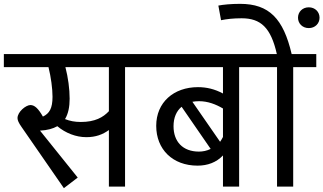

<svg xmlns="http://www.w3.org/2000/svg" viewBox="-40 -970 1681 998"><path d="M212 -621C225 -569 233 -510 233 -467C233 -407 217 -380 183 -364C159 -406 140 -424 118 -424C95 -424 51 -389 51 -356C51 -344 58 -330 72 -310L292 8L364 -47L168 -291C206 -293 235 -301 258 -314C301 -278 355 -257 409 -257C458 -257 494 -271 526 -294V0H610V-621H730V-689H-20V-621ZM322 -457C322 -508 314 -567 300 -621H526V-392C496 -360 454 -336 380 -336C349 -336 323 -341 298 -351C315 -379 322 -415 322 -457Z M690 -689V-621H1119V-484C1076 -507 1034 -517 989 -517C863 -517 772 -438 772 -316C772 -194 857 -109 987 -109C1039 -109 1085 -126 1119 -162V0H1203V-621H1323V-689ZM862 -314C862 -358 877 -393 904 -415L1055 -196C1035 -186 1014 -182 994 -182C910 -182 862 -234 862 -314ZM995 -444C1040 -444 1082 -428 1119 -406V-258C1115 -249 1109 -241 1104 -233L960 -441C971 -443 983 -444 995 -444Z M1109 -865C1139 -871 1172 -875 1216 -875C1315 -875 1368 -827 1399 -689H1283V-621H1400V0H1484V-621H1604V-689H1476C1433 -873 1359 -950 1208 -950C1161 -950 1120 -946 1095 -941ZM1565 -824C1598 -824 1621 -848 1621 -878C1621 -908 1598 -932 1565 -932C1532 -932 1509 -908 1509 -878C1509 -848 1532 -824 1565 -824Z"/></svg>

Font: FiraGO Unicode
Style: Regular
Weight: 400
Designer: bBox Type
Foundry: bBox Type GmbH
Version: Version 1.001;PS 001.001;hotconv 1.0.88;makeotf.lib2.5.64775